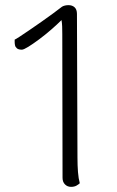

<svg xmlns="http://www.w3.org/2000/svg" viewBox="-20 -716 454 746"><path d="M281 -103Q281 -73 283 -47.5Q285 -22 290 -4Q286 0 277.5 5Q269 10 256 10Q242 10 232.5 0.5Q223 -9 223 -25L222 -584Q222 -600 221.5 -613.5Q221 -627 219 -638Q202 -621 179 -601Q156 -581 132.5 -563.5Q109 -546 90.5 -534.5Q72 -523 65 -523Q52 -523 46 -528Q40 -533 38.5 -539.5Q37 -546 37 -552.5Q37 -559 37 -562Q40 -563 55.5 -573Q71 -583 93.5 -598.5Q116 -614 140.5 -631Q165 -648 186.5 -664Q208 -680 221 -690Q226 -693 232.5 -694.5Q239 -696 246 -696Q261 -696 270 -687.5Q279 -679 279 -662Z"/></svg>

Font: Arima Thin Light
Style: Regular
Weight: 300
Version: Version 1.100